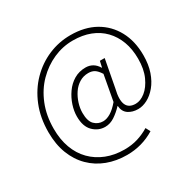

<svg xmlns="http://www.w3.org/2000/svg" viewBox="-182 -892 1260 1246"><g transform="rotate(-30 448.5 -269.0)"><path d="M427 160Q347 160 279.5 134.5Q212 109 162 59.5Q112 10 84.5 -61Q57 -132 57 -223Q57 -331 92.5 -418.5Q128 -506 189.5 -568.5Q251 -631 329.5 -664.5Q408 -698 495 -698Q602 -698 679 -654.5Q756 -611 798.5 -532.5Q841 -454 841 -349Q841 -279 822.5 -225.5Q804 -172 773.5 -135.5Q743 -99 707.5 -80.5Q672 -62 638 -62Q595 -62 565 -82.5Q535 -103 532 -146H530Q500 -114 466 -91.5Q432 -69 395 -69Q344 -69 306 -106.5Q268 -144 268 -219Q268 -259 282 -302Q296 -345 322.5 -383Q349 -421 387.5 -444Q426 -467 475 -467Q504 -467 527 -453.5Q550 -440 566 -413H568L578 -458H614L575 -251Q538 -100 641 -100Q677 -100 713.5 -129Q750 -158 775 -213Q800 -268 800 -346Q800 -418 778.5 -475.5Q757 -533 717 -574.5Q677 -616 620 -638Q563 -660 491 -660Q415 -660 345 -629Q275 -598 219 -541.5Q163 -485 130.5 -404.5Q98 -324 98 -225Q98 -145 121.5 -81Q145 -17 189.5 28Q234 73 295 97Q356 121 430 121Q485 121 531 106.5Q577 92 616 68L634 102Q587 131 535 145.5Q483 160 427 160ZM401 -107Q428 -107 458 -125Q488 -143 521 -182L556 -373Q536 -404 517.5 -415.5Q499 -427 472 -427Q435 -427 405 -408.5Q375 -390 354.5 -359.5Q334 -329 322.5 -292.5Q311 -256 311 -221Q311 -159 337.5 -133Q364 -107 401 -107Z"/></g></svg>

Font: Noto Sans SC ExtraLight
Style: Regular
Weight: 250
Designer: Ryoko NISHIZUKA 西塚涼子 (kana, bopomofo & ideographs); Paul D. Hunt (Latin, Greek & Cyrillic); Sandoll Communications 산돌커뮤니
Foundry: Adobe
Version: Version 2.004-H2;hotconv 1.0.118;makeotfexe 2.5.65603